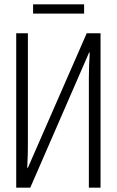

<svg xmlns="http://www.w3.org/2000/svg" viewBox="-20 -868 540 888"><path d="M55 0V-714H109V-207Q109 -181 108.5 -156Q108 -131 106 -92H109L381 -714H445V0H391V-506Q391 -536 392 -563.5Q393 -591 395 -625H392L120 0ZM133 -805V-848H369V-805Z"/></svg>

Font: Noto Sans Mono ExtraCondensed Light
Style: Regular
Weight: 300
Width: 2
Designer: Monotype Design Team
Foundry: Monotype Imaging Inc.
Version: Version 2.014; ttfautohint (v1.8.4.7-5d5b)